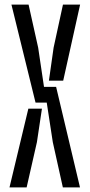

<svg xmlns="http://www.w3.org/2000/svg" viewBox="-20 -820 394 840"><path d="M30 -800H105L147 -611.5L172.5 -440H225.5L330 0H255L211 -198L184.5 -371H135.5ZM194 -467 214.5 -611.5 255.5 -800H330.5L256.5 -467ZM21.5 0 104 -344.5H163.5L141.5 -198L96.5 0Z"/></svg>

Font: Big Shoulders Stencil Display Medium
Style: Regular
Weight: 500
Designer: Patric King
Foundry: XO Type Co
Version: Version 1.000